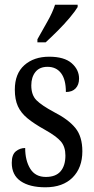

<svg xmlns="http://www.w3.org/2000/svg" viewBox="-20 -786 401 816"><path d="M173 10Q106 10 68 -16Q30 -42 30 -94Q30 -129 47.5 -143Q65 -157 87 -157Q87 -104 108.5 -69Q130 -34 175 -34Q217 -34 237.5 -58Q258 -82 258 -125Q258 -162 239 -184.5Q220 -207 170 -235Q125 -260 97 -283Q69 -306 56 -334.5Q43 -363 43 -405Q43 -473 83.5 -509Q124 -545 189 -545Q253 -545 284.5 -517.5Q316 -490 316 -452Q316 -426 301.5 -410.5Q287 -395 260 -395Q260 -448 239.5 -475Q219 -502 182 -502Q148 -502 130.5 -480Q113 -458 113 -423Q113 -382 135 -360Q157 -338 209 -310Q270 -279 300 -242.5Q330 -206 330 -143Q330 -73 288.5 -31.5Q247 10 173 10ZM139 -619Q160 -657 181.5 -694.5Q203 -732 214 -766H310V-756Q300 -739 277 -711.5Q254 -684 226 -656Q198 -628 174 -606H139Z"/></svg>

Font: Noto Serif Hebrew ExtraCondensed
Style: Regular
Weight: 400
Width: 2
Designer: Monotype Design Team
Foundry: Monotype Imaging Inc.
Version: Version 2.004; ttfautohint (v1.8.4.7-5d5b)